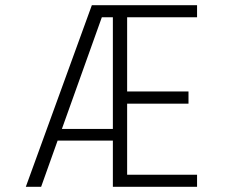

<svg xmlns="http://www.w3.org/2000/svg" viewBox="-20 -720 890 740"><path d="M79.5 0 334 -700H739.5V-653.5H470V-367.5H706.5V-320.5H470V-46.5H739.5V0H415V-178H202L138.5 0ZM415 -653.5H372.5L218.5 -223H415Z"/></svg>

Font: Trispace ExtraLight
Style: Regular
Weight: 200
Designer: Tyler Finck
Foundry: Etcetera Type Company
Version: Version 1.210; ttfautohint (v1.8.3)